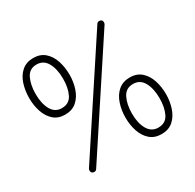

<svg xmlns="http://www.w3.org/2000/svg" viewBox="-155 -878 1073 1056"><g transform="rotate(-30 381.5 -350.0)"><path d="M177 -350Q133 -350 105 -375Q77 -400 63.5 -440.5Q50 -481 50 -527Q50 -575 63.5 -616.5Q77 -658 106 -683Q135 -708 179 -708Q223 -708 251.5 -683Q280 -658 293.5 -617Q307 -576 307 -529Q307 -482 293 -441Q279 -400 250.5 -375Q222 -350 177 -350ZM179 -390Q226 -390 245.5 -429.5Q265 -469 265 -527Q265 -589 243 -628.5Q221 -668 177 -668Q131 -668 111.5 -627.5Q92 -587 92 -529Q92 -468 114 -429Q136 -390 179 -390ZM583 8Q539 8 510.5 -17Q482 -42 468.5 -82.5Q455 -123 455 -169Q455 -217 469 -258.5Q483 -300 512 -325Q541 -350 585 -350Q629 -350 657.5 -325Q686 -300 699.5 -259Q713 -218 713 -171Q713 -124 699 -83Q685 -42 656.5 -17Q628 8 583 8ZM585 -32Q632 -32 651.5 -71.5Q671 -111 671 -169Q671 -231 649 -270.5Q627 -310 583 -310Q537 -310 517 -269.5Q497 -229 497 -171Q497 -110 519.5 -71Q542 -32 585 -32ZM158 3Q149 3 143.5 -2Q138 -7 138 -16Q138 -22 141 -28L579 -694Q585 -703 595 -703Q604 -703 609.5 -698Q615 -693 615 -684Q615 -678 612 -672L174 -6Q168 3 158 3Z"/></g></svg>

Font: Quicksand Variable Light
Style: Regular
Weight: 300
Designer: Andrew Paglinawan
Foundry: Andrew Paglinawan
Version: Version 3.004